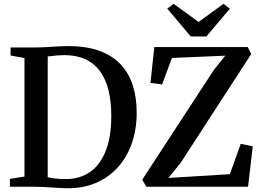

<svg xmlns="http://www.w3.org/2000/svg" viewBox="-20 -996 1398 1024"><path d="M334 8Q314.5 7.5 292.8 6.2Q271 5 248.8 3.5Q226.5 2 206 1Q185.5 0 169 0H33V-42L110.5 -54.5V-686.5L36.5 -700V-743H167.5Q197 -743 226.8 -744.8Q256.5 -746.5 286.2 -748.2Q316 -750 346 -750Q442.5 -750 511.2 -724.5Q580 -699 623.8 -652.2Q667.5 -605.5 688.2 -540.2Q709 -475 709 -395Q709 -305 682.5 -230.2Q656 -155.5 606.8 -101.8Q557.5 -48 488.5 -19.2Q419.5 9.5 334 8ZM336 -41Q408 -42 461.5 -79.8Q515 -117.5 544.2 -192Q573.5 -266.5 573.5 -376Q573.5 -453.5 558.8 -514Q544 -574.5 513 -616.5Q482 -658.5 434.8 -680.2Q387.5 -702 323 -702Q304 -702 287 -700.5Q270 -699 256.5 -697.2Q243 -695.5 234.5 -695V-51Q250 -47 267 -44.8Q284 -42.5 301.5 -41.5Q319 -40.5 336 -41ZM761 0 738.5 -37.5 1120.5 -623 1181.5 -699 897 -687 844.5 -545.5 782.5 -554 803 -745H1301L1320 -708L942.5 -126L878 -47L1206 -67L1264 -229L1328 -215.5L1303 0ZM997.5 -801.5 872 -950 906 -975.5 1039 -879 1172 -975.5 1206 -949.5 1080.5 -801.5Z"/></svg>

Font: Merriweather 60pt SemiBold
Style: Regular
Weight: 600
Version: Version 2.100